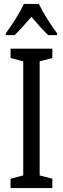

<svg xmlns="http://www.w3.org/2000/svg" viewBox="-20 -963 323 983"><path d="M179 -943H102C83 -900 46 -842 10 -793V-783H55C79 -806 110 -842 141 -877C171 -842 199 -809 227 -783H272V-793C239 -837 200 -898 179 -943ZM248 0V-48L183 -65V-649L248 -666V-714H34V-666L99 -649V-65L34 -48V0Z"/></svg>

Font: Noto Sans Telugu ExtraCondensed
Style: Regular
Weight: 400
Width: 2
Designer: Jelle Bosma - Monotype Design Team
Foundry: Monotype Imaging Inc.
Version: Version 2.005